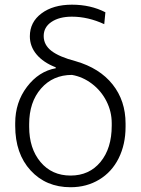

<svg xmlns="http://www.w3.org/2000/svg" viewBox="-20 -783 597 813"><path d="M106.4 -629.4Q106.4 -689.5 155.8 -726.3Q205.1 -763.2 284.7 -763.2Q363.8 -763.2 426.3 -731L421.4 -680.7Q353 -712.4 284.2 -712.4Q231 -712.4 198 -690.2Q165 -668 165 -630.4Q165 -592.8 198 -567.4Q231 -542 300.3 -523.9Q401.9 -494.6 456.8 -425.5Q511.7 -356.4 511.7 -259.8V-246.1Q511.7 -171.9 482.7 -113.3Q453.6 -54.7 400.1 -22.5Q346.7 9.8 278.8 9.8Q174.8 9.8 109.6 -61.3Q44.4 -132.3 44.4 -250V-261.7Q44.4 -349.6 94.2 -415.3Q144 -481 216.3 -494.1L215.8 -498Q163.1 -518.6 134.8 -552.5Q106.4 -586.4 106.4 -629.4ZM103.5 -246.1Q103.5 -154.3 151.6 -96.9Q199.7 -39.6 278.8 -39.6Q357.9 -39.6 405.5 -97.2Q453.1 -154.8 453.1 -251V-261.7Q453.1 -310.5 430.7 -354.7Q408.2 -398.9 369.1 -428.5Q330.1 -458 284.7 -465.8Q204.1 -465.8 153.8 -408.2Q103.5 -350.6 103.5 -257.3Z"/></svg>

Font: Roboto Light
Style: Regular
Weight: 300
Designer: Google
Version: Version 2.134; 2016; ttfautohint (v1.6)